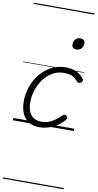

<svg xmlns="http://www.w3.org/2000/svg" viewBox="-150 -1067 825 1624"><g transform="rotate(10 262.0 -255.0)"><path d="M232 19Q175 19 137 -5Q99 -29 80.5 -72Q62 -115 62 -173Q62 -240 83.5 -301.5Q105 -363 145 -412Q185 -461 240.5 -490Q296 -519 363 -519Q418 -519 459 -498.5Q500 -478 520 -447Q526 -438 524 -431Q522 -424 512 -415Q501 -408 493 -408Q485 -408 478 -416Q459 -440 432 -455Q405 -470 357 -470Q302 -470 258 -444.5Q214 -419 182.5 -376Q151 -333 134 -280.5Q117 -228 117 -174Q117 -132 130 -99Q143 -66 170.5 -48Q198 -30 239 -30Q271 -30 298.5 -39.5Q326 -49 352.5 -68.5Q379 -88 408 -116Q417 -124 425 -122.5Q433 -121 440 -115Q448 -108 449 -100Q450 -92 442 -83Q411 -47 374.5 -24.5Q338 -2 301.5 8.5Q265 19 232 19ZM424 -683Q407 -683 395.5 -692Q384 -701 384 -719Q384 -743 399 -762.5Q414 -782 442 -782Q459 -782 470.5 -773Q482 -764 482 -745Q482 -722 467 -702.5Q452 -683 424 -683ZM0 490H523V500H0ZM0 -20H523V0H0ZM0 -505H523V-500H0ZM0 -1010H523V-1000H0Z"/></g></svg>

Font: Playwrite BE VLG Guides
Style: Regular
Weight: 400
Designer: Veronika Burian, José Scaglione
Foundry: TypeTogether
Version: Version 1.003